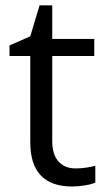

<svg xmlns="http://www.w3.org/2000/svg" viewBox="-20 -679 393 709"><path d="M258.8 -57.1Q280.3 -57.1 300.3 -60.3Q320.3 -63.5 332 -66.9V-4.9Q318.8 1.5 293.2 5.6Q267.6 9.8 247.1 9.8Q91.8 9.8 91.8 -153.8V-472.2H15.1V-511.2L91.8 -544.9L126 -659.2H172.9V-535.2H328.1V-472.2H172.9V-157.2Q172.9 -108.9 195.8 -83Q218.8 -57.1 258.8 -57.1Z"/></svg>

Font: f04293028
Style: Regular
Weight: 400
Foundry: Ascender Corporation
Version: Version 1.10